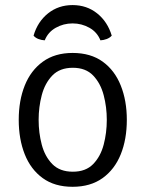

<svg xmlns="http://www.w3.org/2000/svg" viewBox="-20 -706 559 738"><path d="M467.5 -245.5Q467.5 -170.5 444 -112.5Q420.5 -54.5 374 -21.2Q327.5 12 259 12Q190 12 144 -21.5Q98 -55 75 -113.2Q52 -171.5 52 -245.5Q52 -319.5 75.2 -377.5Q98.5 -435.5 144.8 -469Q191 -502.5 259 -502.5Q328.5 -502.5 374.8 -469Q421 -435.5 444.2 -377.2Q467.5 -319 467.5 -245.5ZM128.5 -245.5Q128.5 -195.5 140.5 -150Q152.5 -104.5 181.2 -75.2Q210 -46 260 -46Q309.5 -46 338 -75.2Q366.5 -104.5 378.5 -150Q390.5 -195.5 390.5 -245.5Q390.5 -294.5 378.5 -340.2Q366.5 -386 338 -415.8Q309.5 -445.5 260 -445.5Q210 -445.5 181.2 -415.8Q152.5 -386 140.5 -340.2Q128.5 -294.5 128.5 -245.5ZM409.5 -569Q402 -560.5 390 -556Q378 -551.5 366 -551Q353.5 -582.5 323.8 -599.2Q294 -616 259 -616Q224 -616 194.2 -599.2Q164.5 -582.5 152 -551Q140 -551.5 128 -556Q116 -560.5 109 -569Q124.5 -622.5 164.5 -654.5Q204.5 -686.5 259 -686.5Q313.5 -686.5 353.5 -654.5Q393.5 -622.5 409.5 -569Z"/></svg>

Font: Signika Light
Style: Regular
Weight: 300
Designer: Anna Giedry
Foundry: Anna Giedry
Version: Version 2.000